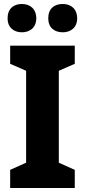

<svg xmlns="http://www.w3.org/2000/svg" viewBox="-20 -943 426 963"><path d="M18 -851C18 -805 49 -781 90 -781C130 -781 162 -805 162 -851C162 -899 130 -923 90 -923C49 -923 18 -900 18 -851ZM222 -851C222 -805 252 -781 295 -781C335 -781 367 -805 367 -851C367 -899 335 -923 295 -923C252 -923 222 -900 222 -851ZM355 0V-91L275 -127V-588L355 -623V-714H31V-623L111 -588V-127L31 -91V0Z"/></svg>

Font: Noto Sans Thai SemCond ExtBd
Style: Regular
Weight: 800
Width: 4
Designer: Monotype Design Team
Foundry: Monotype Imaging Inc.
Version: Version 2.002